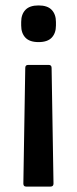

<svg xmlns="http://www.w3.org/2000/svg" viewBox="-20 -522 283 707"><path d="M84 -283H159Q170 -283 170 -272L177 154Q177 165 166 165H76Q66 165 66 154L73 -272Q73 -283 84 -283ZM122 -502Q155 -502 170.5 -485.5Q186 -469 186 -441V-428Q186 -400 170.5 -383.5Q155 -367 122 -367Q89 -367 73.5 -383.5Q58 -400 58 -428V-441Q58 -469 73.5 -485.5Q89 -502 122 -502Z"/></svg>

Font: Sofia Sans SemiBold
Style: Regular
Weight: 600
Designer: Botio Nikoltchev, Ani Petrova
Foundry: lettersoup
Version: Version 4.101; ttfautohint (v1.8.4.7-5d5b)